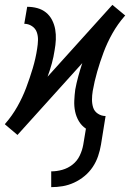

<svg xmlns="http://www.w3.org/2000/svg" viewBox="-31 -548 551 791"><path d="M180 223V158Q203 158 226 151.5Q249 145 268 130Q287 115 297.5 93Q308 71 312 48L323 -18Q305 -30 294 -48.5Q283 -67 278.5 -88.5Q274 -110 275 -133Q276 -156 279 -179Q284 -206 291.5 -233.5Q299 -261 308 -288L41 8L-11 -36L-9 -39Q19 -71 40.5 -109Q62 -147 77 -187Q92 -227 104 -267Q116 -307 122 -347Q125 -365 125.5 -382.5Q126 -400 120.5 -415.5Q115 -431 100.5 -440.5Q86 -450 69 -450L81 -520Q103 -520 123 -514.5Q143 -509 158.5 -496.5Q174 -484 183.5 -465.5Q193 -447 196.5 -426.5Q200 -406 199 -384.5Q198 -363 194 -341Q190 -314 182.5 -286.5Q175 -259 165 -232L432 -528L485 -484L482 -481Q454 -449 432.5 -411Q411 -373 396 -333Q381 -293 369.5 -253Q358 -213 351 -173Q348 -155 348 -137.5Q348 -120 353 -104.5Q358 -89 372.5 -79.5Q387 -70 404 -70L385 48Q381 72 373 95.5Q365 119 351 140Q337 161 317 177.5Q297 194 274 204.5Q251 215 227.5 219Q204 223 180 223Z"/></svg>

Font: Iosevka
Style: Italic
Weight: 400
Italic angle: -9°
Monospace: yes
Designer: Belleve Invis
Foundry: Belleve Invis
Version: Version 32.5.0; ttfautohint (v1.8.4)